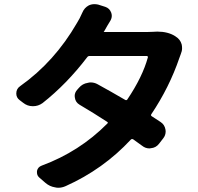

<svg xmlns="http://www.w3.org/2000/svg" viewBox="-20 -843 944 915"><path d="M709 -691.4Q719.7 -692.4 729.5 -692.4Q780.3 -692.4 814.5 -670.9L818.4 -668Q838.9 -655.3 845.7 -631.8Q847.7 -623 847.7 -613.3Q847.7 -599.6 841.8 -585.9Q837.9 -576.2 835 -567.4Q787.1 -426.8 701.2 -298.8Q697.3 -293 703.1 -289.1Q724.6 -275.4 745.1 -261.7Q764.6 -249 768.6 -225.6Q769.5 -220.7 769.5 -216.8Q769.5 -198.2 757.8 -183.6L737.3 -157.2Q722.7 -138.7 699.2 -136.7Q695.3 -135.7 692.4 -135.7Q672.9 -135.7 657.2 -148.4Q637.7 -162.1 615.2 -178.7Q608.4 -182.6 603.5 -177.7Q471.7 -36.1 293 43.9Q275.4 51.8 257.8 51.8Q250 51.8 242.2 49.8Q216.8 45.9 196.3 28.3L167 2.9Q156.2 -6.8 156.2 -20.5Q156.2 -24.4 156.2 -28.3Q160.2 -46.9 178.7 -53.7Q358.4 -120.1 491.2 -253.9Q497.1 -258.8 490.2 -262.7Q425.8 -304.7 359.4 -343.8Q339.8 -355.5 336.9 -377Q335.9 -381.8 335.9 -385.7Q335.9 -402.3 348.6 -416L356.4 -424.8Q373 -444.3 398.4 -448.2Q405.3 -450.2 412.1 -450.2Q429.7 -450.2 445.3 -441.4Q507.8 -407.2 576.2 -367.2Q583 -363.3 586.9 -369.1Q659.2 -476.6 684.6 -569.3Q685.5 -571.3 684.1 -573.7Q682.6 -576.2 679.7 -576.2H407.2Q399.4 -576.2 395.5 -570.3Q297.9 -442.4 182.6 -351.6Q162.1 -336.9 137.7 -336.9Q136.7 -336.9 135.7 -336.9Q110.4 -336.9 89.8 -353.5L73.2 -366.2Q57.6 -377.9 57.6 -397.5Q57.6 -419.9 76.2 -432.6Q240.2 -548.8 346.7 -733.4Q359.4 -752.9 373 -784.2Q381.8 -805.7 403.3 -817.4Q416 -823.2 429.7 -823.2Q438.5 -823.2 447.3 -821.3L481.4 -810.5Q502 -803.7 509.8 -783.2Q512.7 -775.4 512.7 -767.6Q512.7 -755.9 505.9 -744.1Q494.1 -725.6 475.6 -692.4Q474.6 -691.4 473.6 -690.4H678.7Q693.4 -690.4 709 -691.4Z"/></svg>

Font: Gen Jyuu Gothic P Bold
Style: Bold
Weight: 700
Designer: [Source Han Sans]
Ryoko NISHIZUKA  (kana & ideographs); Paul D. Hunt (Latin, Greek & Cyrillic); Wenlong ZHANG  (bopomofo
Version: Version 1.002.20150607